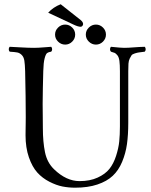

<svg xmlns="http://www.w3.org/2000/svg" viewBox="-20 -869 708 899"><path d="M252 -674.1Q237.8 -688 237.8 -707Q237.8 -726.1 252 -740Q266.1 -753.9 285.2 -753.9Q304.2 -753.9 318.1 -740Q332 -726.1 332 -707Q332 -688 318.1 -674.1Q304.2 -660.2 285.2 -660.2Q266.1 -660.2 252 -674.1ZM396 -674.1Q381.8 -688 381.8 -707Q381.8 -726.1 396 -740Q410.2 -753.9 429.2 -753.9Q448.2 -753.9 462.2 -740Q476.1 -726.1 476.1 -707Q476.1 -688 462.2 -674.1Q448.2 -660.2 429.2 -660.2Q410.2 -660.2 396 -674.1ZM180.7 -269Q180.7 -205.1 190.7 -156.2Q200.7 -107.4 233.4 -76.2Q290.5 -21 352.5 -21Q401.4 -21 437 -37.4Q472.7 -53.7 492.2 -78.1Q511.7 -102.5 523.4 -138.9Q535.2 -175.3 538.3 -206.8Q541.5 -238.3 541.5 -276.9V-536.1Q541.5 -565.9 539.1 -584Q536.6 -602.1 529.3 -610.6Q522 -619.1 517.1 -621.3Q512.2 -623.5 499.5 -627Q495.1 -631.3 495.1 -638.4Q495.1 -645.5 499.5 -649.9Q546.9 -645 560.5 -645Q579.6 -645 606.4 -647.2Q633.3 -649.4 657.7 -649.9Q662.1 -645.5 662.1 -638.4Q662.1 -631.3 657.7 -627Q638.2 -624.5 630.6 -623.5Q623 -622.6 611.3 -618.9Q599.6 -615.2 595.9 -610.1Q592.3 -605 587.4 -595Q582.5 -585 581.5 -571Q580.6 -557.1 580.6 -536.1V-294.9Q580.6 -237.8 574.5 -194.3Q568.4 -150.9 551.8 -111.1Q535.2 -71.3 507.8 -45.7Q480.5 -20 436 -5.1Q391.6 9.8 331.5 9.8Q301.3 9.8 272.5 4.2Q243.7 -1.5 211.2 -18.1Q178.7 -34.7 154.8 -61Q130.9 -87.4 115.2 -132.6Q99.6 -177.7 99.6 -235.8Q99.6 -249.5 99.9 -262Q100.1 -274.4 100.3 -288.6Q100.6 -302.7 100.6 -320.8Q100.6 -411.1 97.7 -536.1Q96.7 -568.4 94 -585.2Q91.3 -602.1 81.8 -611.6Q72.3 -621.1 61 -623.3Q49.8 -625.5 25.4 -627Q21 -631.3 21 -638.4Q21 -645.5 25.4 -649.9Q38.6 -649.4 76.4 -647.2Q114.3 -645 139.6 -645Q158.2 -645 188 -647.5Q217.8 -649.9 219.7 -649.9Q224.1 -645.5 224.1 -638.4Q224.1 -631.3 219.7 -627Q207.5 -625.5 200.9 -620.8Q194.3 -616.2 189 -595.9Q183.6 -575.7 182.6 -536.1Q180.2 -452.1 179.7 -382.8Q179.7 -367.7 180.2 -329.3Q180.7 -291 180.7 -269ZM264.2 -849.1 357.4 -775.4Q369.1 -765.6 369.1 -756.8Q369.1 -753.4 367.4 -750.2Q365.7 -747.1 363 -745.4Q360.4 -743.7 357.4 -743.7Q345.7 -743.7 324.2 -753.9L205.6 -809.6Q229 -835.4 264.2 -849.1Z"/></svg>

Font: Linux Libertine Display
Style: Regular
Weight: 400
Designer: Philipp H. Poll
Foundry: Philipp H. Poll
Version: Version 5.0.9